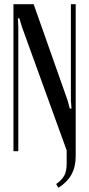

<svg xmlns="http://www.w3.org/2000/svg" viewBox="-20 -719 425 913"><path d="M317 -243V-699H340V23Q340 74 320 110.5Q300 147 258 174L247 156Q272 139 284.5 118Q297 97 297 59V-4L84 -592L72 -632H65L67 -592V0H44V-699H140L301 -243L312 -203H320Z"/></svg>

Font: Moniqa SemBd Heading
Style: Regular
Weight: 600
Designer: Rajesh Rajput
Foundry: Rajesh Rajput
Version: Version 1.000